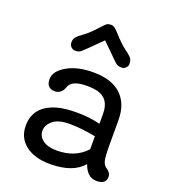

<svg xmlns="http://www.w3.org/2000/svg" viewBox="-140 -865 862 974"><g transform="rotate(20 291.5 -378.0)"><path d="M408.2 -203.1Q329.1 -218.3 267.8 -218.3Q206.5 -218.3 177.5 -194.1Q148.4 -169.9 148.4 -139.2Q148.4 -108.4 175.3 -88.6Q202.1 -68.8 250.5 -68.8Q349.6 -68.8 408.2 -132.8ZM419.4 -57.1Q365.7 7.3 241.2 7.3Q158.2 7.3 109.1 -30.8Q60.1 -68.8 60.1 -133.8Q60.1 -241.7 179.7 -274.4Q220.2 -285.2 284.4 -285.2Q348.6 -285.2 408.2 -270.5V-324.2Q408.2 -404.8 343.8 -422.9Q320.8 -429.7 282.2 -429.7Q199.7 -429.7 187 -385.7Q179.2 -362.3 159.2 -352.1Q150.4 -347.7 139.2 -347.7Q92.8 -347.7 92.8 -397.5Q92.8 -439.9 148.7 -472.7Q204.6 -505.4 290.5 -505.4Q436 -505.4 478.5 -402.3Q492.7 -367.2 492.7 -319.3V-192.9Q492.7 -126.5 498 -103.8Q503.4 -81.1 518.1 -71.8Q543.9 -55.2 543.9 -33.2Q543.9 7.3 492.9 7.3Q441.9 7.3 419.4 -57.1ZM331.5 -738.3Q374.5 -689.9 406.2 -666.7Q438 -643.6 442.9 -632.3Q447.8 -621.1 447.8 -608.2Q447.8 -595.2 437.7 -585.9Q427.7 -576.7 416.7 -576.7Q405.8 -576.7 397.2 -579.1Q388.7 -581.5 374.5 -595.2L290.5 -678.2Q202.6 -590.3 195.1 -585.2Q187.5 -580.1 181.2 -578.4Q174.8 -576.7 164.1 -576.7Q153.3 -576.7 143.3 -585.9Q133.3 -595.2 133.3 -611.6Q133.3 -627.9 142.3 -638.9Q151.4 -649.9 178.5 -669.4Q205.6 -689 235.4 -722.2Q265.1 -755.4 272.7 -759Q280.3 -762.7 294.9 -762.7Q309.6 -762.7 331.5 -738.3Z"/></g></svg>

Font: Oldenburg
Style: Regular
Weight: 400
Designer: Nicole Fally
Foundry: Nicole Fally
Version: Version 1.001